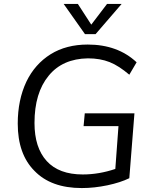

<svg xmlns="http://www.w3.org/2000/svg" viewBox="-20 -946 771 974"><path d="M410 -371H662L636 -42Q591 -20 525 -6Q491 1 459 4.5Q427 8 395 8Q239 8 155 -79Q70 -164 70 -319Q70 -439 114 -532Q157 -621 237 -671Q316 -720 425 -720Q577 -720 673 -630L636 -567Q610 -589 585.5 -605Q561 -621 536 -631Q488 -650 426 -650Q297 -648 227 -562Q155 -475 155 -322Q155 -197 217 -129Q279 -61 400 -61Q482 -61 565 -89L581 -306H404ZM523 -926H597L465 -773H411L303 -926H375L443 -821Z"/></svg>

Font: PRinguin Sans
Style: Italic
Weight: 400
Designer: Vernon Adams
Foundry: Vernon Adams
Version: ""